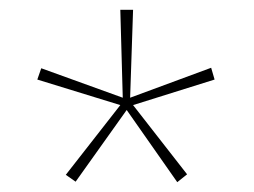

<svg xmlns="http://www.w3.org/2000/svg" viewBox="-20 -779 518 391"><path d="M251 -759 245 -580 410 -641 417 -617 251 -565 361 -424 341 -408 238 -555 134 -409 114 -423 225 -565 56 -617 64 -640 230 -580 225 -759Z"/></svg>

Font: Noto Sans Bengali SemiCondensed Thin
Style: Regular
Weight: 100
Width: 4
Designer: Joana Ranito - Universal Thirst; Jelle Bosma - Monotype Design Team
Foundry: Universal Thirst ehf.
Version: Version 3.000; ttfautohint (v1.8.4.7-5d5b)